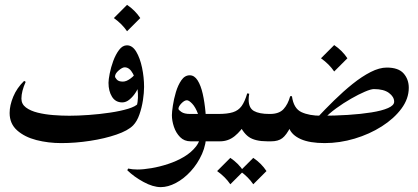

<svg xmlns="http://www.w3.org/2000/svg" viewBox="-20 -580 1717 788"><path d="M546.9 -155.3 571.3 -223.1Q571.3 -199.7 566.7 -168.9Q562 -138.2 552.2 -110.1Q542.5 -82 526.4 -65.4Q505.4 -43.9 457.8 -27.6Q410.2 -11.2 350.1 -2Q290 7.3 231.4 7.3Q178.2 7.3 129.6 -5.1Q81.1 -17.6 50.3 -44.9Q19.5 -72.3 19.5 -116.2Q19.5 -147.5 34.4 -183.3Q49.3 -219.2 79.1 -248L85.4 -244.1Q67.9 -205.1 67.9 -175.3Q67.9 -152.8 86.4 -138.9Q105 -125 134.5 -117.7Q164.1 -110.4 198.5 -107.7Q232.9 -105 264.6 -105Q300.3 -105 344.5 -108.2Q388.7 -111.3 431.4 -117.7Q474.1 -124 505.6 -133.5Q537.1 -143.1 546.9 -155.3ZM541.5 -145Q549.3 -177.2 544.4 -214.4Q539.6 -251.5 525.6 -277.6Q511.7 -303.7 491.7 -303.7Q481.9 -303.7 467 -290.8Q452.1 -277.8 452.1 -266.1Q452.1 -261.7 459.5 -253.4Q466.8 -245.1 484.4 -245.1Q498.5 -245.1 515.4 -257.6Q532.2 -270 537.1 -280.8L550.8 -231.9Q547.9 -218.3 537.4 -201.4Q526.9 -184.6 512.2 -172.1Q497.6 -159.7 481.9 -159.7Q454.1 -159.7 439.7 -182.9Q425.3 -206.1 425.3 -240.2Q425.3 -252.9 430.2 -278.1Q435.1 -303.2 444.8 -329.8Q454.6 -356.4 468.8 -375.2Q482.9 -394 501 -394Q523.4 -394 539.1 -367.9Q554.7 -341.8 563 -302.2Q571.3 -262.7 571.3 -223.1Q567.4 -197.3 559.6 -178.5Q551.8 -159.7 541.5 -145ZM501.5 -560.1Q534.7 -537.6 555.7 -505.9L501.5 -451.7Q481 -481.9 447.3 -505.9Z M640.1 188Q607.9 188 568.8 166.7Q529.8 145.5 502.4 118.7L505.9 111.8Q522.9 115.7 544.4 115.7Q568.4 115.7 601.6 110.1Q634.8 104.5 669.9 93Q705.1 81.5 735.4 63.5Q765.6 45.4 784.7 20.8Q803.7 -3.9 803.7 -36.1Q803.7 -82.5 793 -111.6Q782.2 -140.6 768.8 -154.5Q755.4 -168.5 747.1 -168.5Q736.8 -168.5 724.6 -155.8Q712.4 -143.1 712.4 -133.3Q712.4 -128.9 724.4 -120.6Q736.3 -112.3 760.3 -112.3H873Q885.3 -112.3 891.4 -92.8Q897.5 -73.2 897.5 -56.2Q897.5 -39.1 891.4 -19.5Q885.3 0 873 0H762.2Q736.3 0 719.2 -17.3Q702.1 -34.7 693.8 -59.6Q685.5 -84.5 685.5 -107.4Q685.5 -120.1 689.5 -146.7Q693.4 -173.3 701.9 -201.9Q710.4 -230.5 724.4 -250.7Q738.3 -271 758.8 -271Q777.8 -271 791 -250.2Q804.2 -229.5 812 -195.1Q819.8 -160.6 823.5 -119.1Q827.1 -77.6 827.1 -36.1Q827.1 11.2 809.1 51.8Q791 92.3 762.7 123Q734.4 153.8 701.9 170.9Q669.4 188 640.1 188Z M873 0Q862.8 0 855.2 -16.6Q847.7 -33.2 847.7 -56.2Q847.7 -79.1 855.2 -95.7Q862.8 -112.3 873 -112.3H875.5Q913.6 -112.3 936 -119.4Q958.5 -126.5 971.7 -144.8Q984.9 -163.1 994.6 -196.8L1002.9 -195.3Q1000.5 -182.6 1000.5 -171.4Q1000.5 -136.7 1022.2 -124.5Q1043.9 -112.3 1085.4 -112.3H1087.9Q1098.6 -112.3 1107.9 -95.7Q1117.2 -79.1 1117.2 -56.2Q1117.2 -33.2 1108.2 -16.6Q1099.1 0 1087.9 0H1077.1Q1026.4 0 1000.7 -18.3Q975.1 -36.6 957 -81.1L988.8 -75.7Q969.7 -43 943.4 -21.5Q917 0 882.8 0ZM925.3 67.9Q958.5 90.3 979.5 122.1L925.3 176.3Q904.8 146 871.1 122.1ZM1019.5 67.9Q1052.7 90.3 1073.7 122.1L1019.5 176.3Q999 146 965.3 122.1Z M1297.9 -105 1313 7.3Q1251 7.3 1214.4 -9Q1177.7 -25.4 1166.5 -54.2L1172.4 -59.1Q1155.3 -25.4 1138.4 -12.7Q1121.6 0 1092.8 0H1085.4Q1073.2 0 1067.4 -20.3Q1061.5 -40.5 1061.5 -57.6Q1061.5 -74.7 1067.4 -93.5Q1073.2 -112.3 1085.4 -112.3H1087.9Q1125.5 -112.3 1143.8 -132.3Q1162.1 -152.3 1170.9 -185.1H1178.2Q1185.1 -134.8 1217 -119.9Q1249 -105 1297.9 -105ZM1567.4 -302.7Q1615.2 -302.7 1636.5 -278.6Q1657.7 -254.4 1657.7 -219.7Q1657.7 -174.8 1627.4 -134Q1597.2 -93.3 1546.9 -61.3Q1496.6 -29.3 1435.3 -11Q1374 7.3 1312 7.3L1296.9 -105Q1354 -105 1408 -108.4Q1461.9 -111.8 1504.6 -118.7Q1547.4 -125.5 1572.5 -136.5Q1597.7 -147.5 1597.7 -162.6Q1597.7 -182.6 1576.4 -198.5Q1555.2 -214.4 1514.6 -214.4Q1502.4 -214.4 1477.3 -203.6Q1452.1 -192.9 1420.9 -175Q1389.6 -157.2 1359.9 -135.5Q1330.1 -113.8 1309.1 -91.3L1278.8 -93.8Q1313.5 -130.9 1351.3 -168Q1389.2 -205.1 1427.2 -235.6Q1465.3 -266.1 1501.2 -284.4Q1537.1 -302.7 1567.4 -302.7ZM1351.6 -395Q1384.8 -372.6 1405.8 -340.8L1351.6 -286.6Q1331.1 -316.9 1297.4 -340.8Z"/></svg>

Font: Lateef SemiBold
Style: Regular
Weight: 600
Designer: SIL International
Foundry: SIL International
Version: Version 4.200